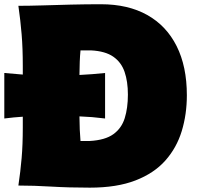

<svg xmlns="http://www.w3.org/2000/svg" viewBox="-39 -862 919 892"><path d="M46.4 0Q56.2 -65.4 61.5 -127.7Q66.9 -189.9 66.9 -269.5V-319.8Q45.9 -318.4 24.4 -316.4Q2.9 -314.5 -19 -311.5V-522.9Q23.9 -518.6 66.9 -515.6V-555.2Q66.9 -638.2 61.5 -702.6Q56.2 -767.1 46.4 -835Q95.7 -835 158.2 -836.9Q220.7 -838.9 290.5 -840.6Q360.4 -842.3 430.2 -842.3Q556.2 -842.3 645.3 -792.2Q734.4 -742.2 781.7 -647.7Q829.1 -553.2 829.1 -419.4Q829.1 -331.1 805.4 -253.2Q781.7 -175.3 729.2 -116.2Q676.8 -57.1 590.3 -23.7Q503.9 9.8 378.4 9.8Q281.2 9.8 199.7 4.9Q118.2 0 46.4 0ZM335 -207H377.4Q449.2 -210.9 487.5 -238.5Q525.9 -266.1 540.5 -313.2Q555.2 -360.4 555.2 -422.4Q555.2 -483.4 539.8 -528.1Q524.4 -572.8 487.3 -598.6Q450.2 -624.5 384.3 -627.9H335Q332.5 -602.5 331.5 -575.4Q330.6 -548.3 330.1 -513.7Q389.2 -516.6 449.2 -522.9V-311.5Q418.5 -315.4 388.7 -317.9Q358.9 -320.3 330.1 -321.3Q330.6 -254.9 335 -207Z"/></svg>

Font: Pinar DS1 Black
Style: Regular
Weight: 900
Designer: Amin Abedi
Version: Version 3.000